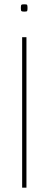

<svg xmlns="http://www.w3.org/2000/svg" viewBox="-20 -873 225 893"><path d="M93 -819Q82 -819 79.5 -821.5Q77 -824 77 -836Q77 -848 79.5 -850.5Q82 -853 93 -853Q104 -853 106 -850.5Q108 -848 108 -836Q108 -824 106 -821.5Q104 -819 93 -819ZM83 0V-700H103V0Z"/></svg>

Font: Georama Thin
Style: Regular
Weight: 100
Designer: Jean-Baptiste Levee
Foundry: Production Type
Version: Version 1.000